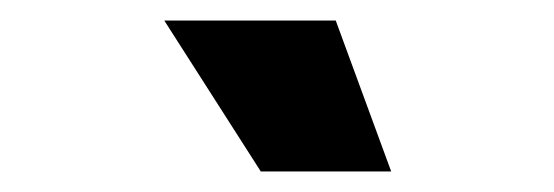

<svg xmlns="http://www.w3.org/2000/svg" viewBox="-20 -904 540 187"><path d="M234 -737 140 -884H307L361 -737Z"/></svg>

Font: Mona Sans Expanded ExtraBold
Style: Regular
Weight: 800
Width: 7
Designer: Deni Anggara
Foundry: GitHub
Version: Version 1.001; ttfautohint (v1.8.4.7-5d5b);gftools[0.9.33]